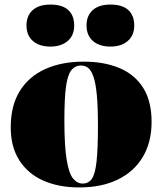

<svg xmlns="http://www.w3.org/2000/svg" viewBox="-20 -807 711 841"><path d="M327 14Q237 14 169.5 -16Q102 -46 64.5 -105Q27 -164 27 -249Q27 -344 66.5 -408Q106 -472 178 -504.5Q250 -537 347 -537Q436 -537 503 -509Q570 -481 607 -422.5Q644 -364 644 -273Q644 -184 605.5 -119.5Q567 -55 496 -20.5Q425 14 327 14ZM342 -3Q368 -3 382.5 -24Q397 -45 403 -100Q409 -155 409 -256Q409 -340 404 -392Q399 -444 389 -472Q379 -500 365.5 -510Q352 -520 335 -520Q309 -520 292.5 -499.5Q276 -479 269 -427Q262 -375 262 -280Q262 -167 272 -107Q282 -47 300 -25Q318 -3 342 -3ZM464 -603Q415 -603 387 -627.5Q359 -652 359 -696Q359 -738 386 -762.5Q413 -787 464 -787Q516 -787 542 -763Q568 -739 568 -695Q568 -652 539.5 -627.5Q511 -603 464 -603ZM201 -603Q152 -603 124 -627.5Q96 -652 96 -696Q96 -738 123 -762.5Q150 -787 201 -787Q253 -787 279 -763Q305 -739 305 -695Q305 -652 276.5 -627.5Q248 -603 201 -603Z"/></svg>

Font: Literata 72pt Black
Style: Regular
Weight: 900
Designer: Latin by Veronika Burian and Jose Scaglione. Greek by Irene Vlachou. Cyrillic by Vera Evstafieva.
Foundry: TypeTogether
Version: Version 3.002